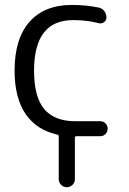

<svg xmlns="http://www.w3.org/2000/svg" viewBox="-20 -573 532 790"><path d="M294.9 -12.7Q288.1 -12.7 288.1 -5.9V164.1Q288.1 177.7 278.3 187.5Q268.6 197.3 254.9 197.3Q241.2 197.3 231.4 187.5Q221.7 177.7 221.7 164.1V-11.7Q221.7 -18.6 214.8 -19.5Q131.8 -38.1 86.9 -101.6Q40 -168.9 40 -282.2Q40 -414.1 101.6 -483.4Q163.1 -552.7 275.4 -552.7Q333 -552.7 385.7 -542Q400.4 -539.1 409.2 -527.3Q418 -515.6 418 -501Q418 -489.3 408.2 -481.9Q398.4 -474.6 386.7 -477.5Q337.9 -490.2 286.1 -490.2Q283.2 -490.2 280.3 -490.2Q120.1 -490.2 120.1 -282.2Q120.1 -173.8 162.1 -124Q204.1 -74.2 290 -74.2H392.6Q405.3 -74.2 414.1 -65.4Q422.9 -56.6 422.9 -43.5Q422.9 -30.3 414.1 -21.5Q405.3 -12.7 392.6 -12.7Z"/></svg>

Font: Gen Jyuu Gothic P Normal
Style: Regular
Weight: 300
Designer: [Source Han Sans]
Ryoko NISHIZUKA  (kana & ideographs); Paul D. Hunt (Latin, Greek & Cyrillic); Wenlong ZHANG  (bopomofo
Version: Version 1.002.20150607